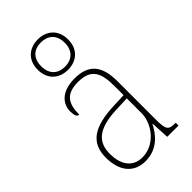

<svg xmlns="http://www.w3.org/2000/svg" viewBox="-250 -889 974 974"><g transform="rotate(-45 237.0 -402.0)"><path d="M231 -596C292 -596 340 -634 340 -705C340 -776 292 -814 231 -814C170 -814 122 -776 122 -705C122 -634 170 -596 231 -596ZM231 -618C183 -618 147 -646 147 -705C147 -765 183 -792 231 -792C279 -792 316 -765 316 -705C316 -646 279 -618 231 -618ZM181 10C269 10 315 -51 339 -99H341L346 0H427V-20H422C374 -20 367 -33 367 -107V-379C367 -486 326 -542 223 -542C123 -542 89 -487 89 -440C89 -410 96 -395 110 -395C110 -475 137 -517 223 -517C318 -517 339 -464 339 -371V-306L264 -303C118 -297 51 -251 51 -146C51 -40 106 10 181 10ZM184 -15C109 -15 79 -74 79 -145C79 -226 124 -275 262 -280L339 -283V-178C339 -100 273 -15 184 -15Z"/></g></svg>

Font: Noto Serif Thai SemiCondensed Thin
Style: Regular
Weight: 100
Width: 4
Designer: Monotype Design Team
Foundry: Monotype Imaging Inc.
Version: Version 2.002